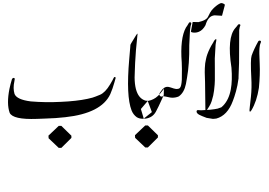

<svg xmlns="http://www.w3.org/2000/svg" viewBox="-20 -787 1779 1271"><path d="M368.7 46.4H386.2L452.6 111.3V126L386.2 191.9H368.7L301.8 128.4L300.8 110.8ZM383.3 -112.8Q409.7 -114.3 433.1 -115.7Q529.3 -123 591.8 -140.6Q606.9 -145 641.6 -159.4Q676.3 -173.8 709 -228.5Q727.5 -259.3 732.9 -272Q735.4 -277.8 739.7 -277.3Q742.7 -276.9 744.1 -275.4Q746.1 -273.4 745.6 -271Q745.1 -268.6 736.8 -239.7Q726.1 -200.7 710 -163.6Q650.4 -37.1 412.6 -11.2Q350.1 -3.9 277.3 -2Q255.9 -1.5 224.1 0Q64.9 5.9 43.9 -40.5Q22.9 -100.1 42.5 -198.7Q48.8 -229.5 59.6 -264.6Q66.9 -273.9 71.8 -270.5Q74.2 -268.6 78.1 -267.6Q78.6 -267.1 75.2 -249Q64.9 -202.1 76.2 -165Q91.3 -127.4 183.6 -115.7Q282.2 -107.4 383.3 -112.8Z M885.3 -11.2Q901.9 -1 923.3 -1H930.7L985.4 -44.9L957.5 -120.1H949.7Q949.7 -120.1 946.3 -120.1Q908.2 -129.9 889.6 -169.9Q865.7 -220.7 872.6 -320.3Q873 -339.4 874.5 -370.6Q877.4 -441.9 890.6 -563.5L889.6 -564.5Q890.1 -564 888.2 -563Q886.7 -562 882.3 -556.2Q869.1 -535.6 848.6 -501Q843.8 -493.2 843.3 -490.2L842.3 -475.6L835.4 -394.5Q814 -149.9 851.1 -55.7Q862.3 -27.8 885.3 -11.2Z M941.4 43.5H959L1025.4 108.4V123L959 189H941.4L874.5 125.5L873.5 107.9Z M958 -118.7Q960 -119.1 964.8 -120.1Q979.5 -122.6 995.6 -130.9Q1025.9 -145 1057.1 -189L1064.9 -199.7L1064 -157.7L1051.8 -130.4Q1027.8 -76.7 1012.2 -48.3Q990.7 -8.3 942.9 -1.5L932.6 -2H931.6L912.6 -65.4Z M1183.6 -259.3Q1181.2 -214.8 1170.4 -204.6Q1163.1 -197.8 1150.4 -197.8Q1142.6 -197.8 1128.9 -201.7Q1127.9 -202.1 1120.6 -204.6Q1101.6 -210.9 1093.8 -211.9Q1066.4 -215.3 1045.4 -183.1Q1041 -176.3 1036.6 -170.4Q1034.7 -167 1034.7 -163.1Q1034.7 -157.2 1039.1 -152.3Q1043.5 -147.5 1049.3 -147.5Q1051.8 -147.5 1054.2 -148.4Q1055.7 -149.4 1058.6 -149.9Q1069.3 -149.9 1089.4 -145Q1109.4 -140.1 1119.6 -140.1Q1144.5 -140.1 1163.6 -148.9Q1199.2 -173.8 1210.9 -231.4Q1214.4 -250 1217.8 -271Q1234.4 -363.8 1232.9 -488.3Q1235.4 -537.6 1237.8 -587.9Q1241.7 -620.6 1245.1 -626Q1246.6 -627.9 1246.6 -629.9Q1246.1 -638.2 1240.7 -639.2Q1233.4 -640.6 1230.5 -635.3Q1218.3 -613.8 1210.9 -604.5Q1170.9 -532.7 1183.1 -373Q1185.1 -346.2 1183.6 -259.3Z M1221.7 464.8ZM1423.3 -756.8Q1437.5 -766.6 1446.8 -766.6Q1455.6 -766.6 1467.3 -757.8Q1469.2 -756.3 1467.3 -749L1449.7 -682.6L1400.9 -685.5Q1357.9 -682.6 1340.3 -620.1Q1322.8 -587.9 1297.4 -577.1Q1278.8 -569.3 1261.2 -571.3Q1239.7 -573.2 1244.6 -582L1255.4 -641.6L1293.5 -640.6Q1345.7 -652.3 1356.9 -675.8Q1373.5 -710 1380.4 -717.8Q1398.9 -740.2 1423.3 -756.8Z M1339.8 -47.9Q1337.4 -226.1 1337.4 -244.1Q1337.4 -250 1336.4 -274.7Q1335.4 -299.3 1335.4 -307.6Q1335.4 -315.4 1335.9 -335.9Q1336.9 -356.4 1338.4 -368.2Q1339.4 -374 1343.8 -396.5Q1347.2 -413.1 1352.5 -427.7Q1367.2 -467.8 1389.2 -502Q1390.1 -503.4 1392.1 -506.8Q1393.6 -510.7 1395 -512.7Q1396.5 -514.6 1397.9 -517.6Q1400.4 -520.5 1401.9 -522.5Q1403.3 -524.4 1406 -526.1Q1408.7 -527.8 1411.1 -529.3Q1412.6 -521 1411.6 -516.6Q1410.6 -512.2 1409.2 -504.4Q1407.7 -496.1 1407.2 -491.7Q1402.3 -414.1 1401.9 -399.9Q1401.9 -377.9 1402.3 -331.1Q1402.8 -284.2 1402.3 -255.4Q1402.3 -231.9 1397 -187.5Q1393.6 -156.2 1381.3 -117.7Q1380.4 -114.7 1374 -99.1Q1370.1 -90.3 1363.8 -80.6Q1357.9 -71.3 1353.5 -64.9Q1348.6 -58.6 1341.3 -47.9Z M1457 -87.4Q1495.1 -126.5 1507.8 -194.8Q1519 -254.9 1512.2 -338.9Q1481.4 -537.6 1537.6 -601.1Q1544.4 -607.9 1555.7 -623.5Q1558.6 -627.4 1565.9 -626.5Q1570.8 -626 1571.3 -620.1Q1571.3 -618.2 1570.3 -616.7Q1567.4 -613.8 1563.5 -588.9Q1563 -479 1562.5 -369.6L1559.1 -278.8V-268.6Q1552.7 -219.2 1542.5 -183.6Q1531.2 -143.1 1521.5 -119.1Q1485.8 -22 1411.6 -2Q1398.9 0 1389.6 0L1347.7 -6.8Q1313.5 -19.5 1298.8 -27.3Q1281.2 -37.1 1281.2 -48.8Q1281.2 -61 1297.9 -57.6Q1307.1 -55.7 1338.9 -58.6Q1370.6 -59.6 1398.4 -64L1420.4 -67.9L1445.3 -76.7Q1451.7 -82 1457 -87.4Z M1644.5 -57.1Q1640.6 -52.7 1636.7 -47.9H1635.3Q1632.3 -50.8 1631.8 -50.8Q1631.8 -50.8 1631.8 -61Q1633.8 -78.1 1633.8 -81.5Q1637.2 -105 1641.1 -146.5Q1647.5 -207 1643.6 -272Q1637.2 -393.1 1645.5 -418Q1659.7 -459.5 1689.9 -513.7Q1693.4 -519.5 1700.2 -518.1Q1710.9 -516.1 1706.5 -505.9Q1702.1 -495.6 1700.2 -486.3Q1698.7 -477.5 1697.8 -468.3Q1697.3 -458.5 1696.8 -450.2Q1696.8 -450.2 1696.8 -431.2Q1697.8 -395 1699.2 -363.8Q1702.6 -294.4 1693.8 -205.1Q1680.2 -116.7 1644.5 -57.1Z"/></svg>

Font: Urdu Khush Khati
Style: Regular
Weight: 400
Version: Version 001.500